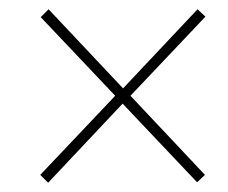

<svg xmlns="http://www.w3.org/2000/svg" viewBox="-20 -561 492 415"><path d="M246 -370 85 -541 68 -524 229 -354 67 -183 84 -166 245 -337 406 -167 423 -183 262 -354 424 -525 407 -541Z"/></svg>

Font: Noto Sans Display SemiCondensed Thin
Style: Italic
Weight: 250
Width: 4
Designer: Monotype Design team
Foundry: Monotype Imaging Inc.
Version: 1.000